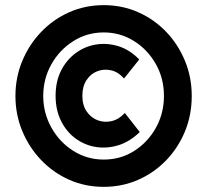

<svg xmlns="http://www.w3.org/2000/svg" viewBox="-20 -723 805 746"><path d="M40 -350Q40 -422 66.5 -486Q93 -550 140 -599Q187 -648 249 -675.5Q311 -703 383 -703Q455 -703 517 -675.5Q579 -648 625.5 -599.5Q672 -551 698.5 -487Q725 -423 725 -350Q725 -276 698.5 -212Q672 -148 625 -99.5Q578 -51 516 -24Q454 3 383 3Q311 3 249 -24.5Q187 -52 140 -101Q93 -150 66.5 -214Q40 -278 40 -350ZM148 -350Q148 -284 179.5 -227.5Q211 -171 264.5 -137Q318 -103 383 -103Q449 -103 502 -137Q555 -171 586 -227Q617 -283 617 -350Q617 -419 585 -475Q553 -531 500 -564Q447 -597 383 -597Q318 -597 264.5 -563Q211 -529 179.5 -473Q148 -417 148 -350ZM196 -351Q196 -407 217.5 -449Q239 -491 274.5 -517Q310 -543 353 -550Q396 -557 440 -543.5Q484 -530 521 -492L462 -418Q439 -444 411 -450Q383 -456 357.5 -446Q332 -436 316 -411.5Q300 -387 300 -351Q300 -314 317 -289.5Q334 -265 360 -255.5Q386 -246 414 -252.5Q442 -259 465 -284L523 -210Q484 -172 439.5 -158.5Q395 -145 352 -152Q309 -159 273.5 -185Q238 -211 217 -253.5Q196 -296 196 -351Z"/></svg>

Font: Kulim Park
Style: Bold
Weight: 700
Designer: Noponies / Dale Sattler
Foundry: Noponies
Version: Version 1.000; ttfautohint (v1.8.3)